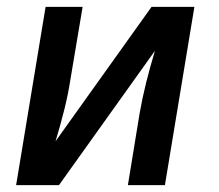

<svg xmlns="http://www.w3.org/2000/svg" viewBox="-20 -540 640 560"><path d="M27 0 113 -520H221L186 -312Q179 -266 167.5 -220Q156 -174 142 -128L422 -520H547L461 0H353L387 -208Q395 -254 406.5 -300Q418 -346 432 -392L152 0Z"/></svg>

Font: Iosevka Aile Semibold
Style: Italic
Weight: 600
Italic angle: -9°
Designer: Belleve Invis
Foundry: Belleve Invis
Version: Version 31.1.0; ttfautohint (v1.8.4)